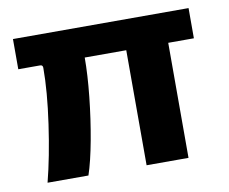

<svg xmlns="http://www.w3.org/2000/svg" viewBox="-63 -595 804 673"><g transform="rotate(-10 339.0 -258.5)"><path d="M556.2 -409.5V0H407L406.8 -409.5H259Q259 -348.2 250.8 -270.4Q242.6 -192.6 229.2 -119.8Q215.8 -47 200 0H54.5Q77 -87 93.4 -201.1Q109.8 -315.2 109.8 -399.5Q109.8 -404 107.5 -406.8Q105.2 -409.5 101 -409.5H22.5V-517H647.5V-409.5Z"/></g></svg>

Font: Public Sans VF
Style: Regular
Weight: 400
Designer: Pablo Impallari, Rodrigo Fuenzalida (Modified by Dan O. Williams and USWDS)
Version: Version 1.003